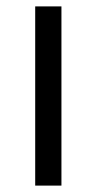

<svg xmlns="http://www.w3.org/2000/svg" viewBox="-20 -580 302 600"><path d="M172 -560V0H90V-560Z"/></svg>

Font: Carrois Gothic SC
Style: Regular
Weight: 400
Designer: Ralph du Carrois
Foundry: Ralph du Carrois
Version: Version 1.001